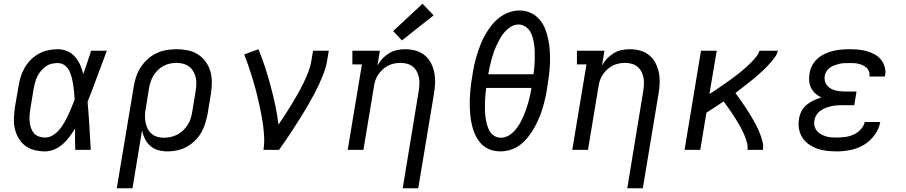

<svg xmlns="http://www.w3.org/2000/svg" viewBox="-20 -801 4840 1026"><path d="M221 8Q192 8 164 1Q136 -6 114.5 -22.5Q93 -39 79 -63Q65 -87 59 -114.5Q53 -142 54.5 -171.5Q56 -201 60 -230L79 -340Q83 -365 90.5 -390Q98 -415 111.5 -438.5Q125 -462 144.5 -481.5Q164 -501 187.5 -514Q211 -527 237 -532.5Q263 -538 288 -538Q315 -538 339.5 -527.5Q364 -517 381 -497.5Q398 -478 408.5 -454Q419 -430 425 -405Q436 -436 446.5 -467.5Q457 -499 467 -530H551Q525 -462 500 -393.5Q475 -325 448 -257Q454 -193 457.5 -128.5Q461 -64 465 0H382Q381 -29 381 -57.5Q381 -86 381 -114Q367 -91 351 -69.5Q335 -48 315 -30.5Q295 -13 270.5 -2.5Q246 8 221 8ZM221 -66Q243 -66 263 -78.5Q283 -91 297.5 -108.5Q312 -126 323.5 -146Q335 -166 344.5 -186.5Q354 -207 362.5 -227.5Q371 -248 379 -269Q378 -289 376 -309Q374 -329 371 -348.5Q368 -368 363 -387.5Q358 -407 349.5 -424Q341 -441 325 -452.5Q309 -464 288 -464Q272 -464 255 -460Q238 -456 224 -445.5Q210 -435 198.5 -421.5Q187 -408 179.5 -392.5Q172 -377 167.5 -360.5Q163 -344 160 -328L142 -218Q139 -201 138 -183.5Q137 -166 138.5 -149.5Q140 -133 145.5 -117Q151 -101 161.5 -89Q172 -77 188 -71.5Q204 -66 221 -66Z M604 205 695 -340Q699 -366 708 -392.5Q717 -419 732.5 -442.5Q748 -466 769.5 -485.5Q791 -505 817 -517Q843 -529 870 -533.5Q897 -538 923 -538Q954 -538 983.5 -532Q1013 -526 1037.5 -510.5Q1062 -495 1079 -471.5Q1096 -448 1104 -420Q1112 -392 1112 -361.5Q1112 -331 1107 -300L1089 -190Q1084 -165 1076 -139.5Q1068 -114 1054.5 -91Q1041 -68 1021 -48.5Q1001 -29 977 -16Q953 -3 927.5 2.5Q902 8 876 8Q850 8 826 1.5Q802 -5 784 -20.5Q766 -36 755 -58Q744 -80 739 -104L688 205ZM856 -65Q874 -65 892 -69Q910 -73 927 -81.5Q944 -90 958 -103.5Q972 -117 982.5 -133Q993 -149 998.5 -166.5Q1004 -184 1007 -202L1025 -312Q1028 -331 1029 -350Q1030 -369 1026 -386.5Q1022 -404 1013 -419.5Q1004 -435 990 -445.5Q976 -456 958.5 -460.5Q941 -465 922 -465Q905 -465 887 -461Q869 -457 852.5 -448Q836 -439 822.5 -425.5Q809 -412 799.5 -396Q790 -380 784.5 -362.5Q779 -345 776 -328L760 -227Q756 -208 755 -189Q754 -170 757 -151.5Q760 -133 767.5 -116.5Q775 -100 788 -88Q801 -76 818.5 -70.5Q836 -65 856 -65Z M1388 0Q1393 -34 1391.5 -67.5Q1390 -101 1385.5 -134Q1381 -167 1374.5 -199Q1368 -231 1361 -262.5Q1354 -294 1345.5 -325.5Q1337 -357 1327.5 -388Q1318 -419 1307.5 -449.5Q1297 -480 1285 -510L1361 -538Q1381 -490 1397 -440.5Q1413 -391 1426.5 -340.5Q1440 -290 1451 -238.5Q1462 -187 1468 -135Q1487 -162 1504.5 -189.5Q1522 -217 1539 -244.5Q1556 -272 1572 -300.5Q1588 -329 1602 -358Q1616 -387 1627.5 -416.5Q1639 -446 1644 -477L1653 -530H1737L1728 -477Q1723 -445 1711 -413.5Q1699 -382 1685 -351Q1671 -320 1654.5 -290Q1638 -260 1621 -230.5Q1604 -201 1585.5 -172Q1567 -143 1548.5 -114Q1530 -85 1510.5 -56.5Q1491 -28 1471 0Z M2132 205 2217 -312Q2220 -331 2221 -349Q2222 -367 2219 -384.5Q2216 -402 2208 -417.5Q2200 -433 2187 -444Q2174 -455 2156.5 -460Q2139 -465 2120 -465Q2103 -465 2086 -461.5Q2069 -458 2053.5 -450Q2038 -442 2024.5 -429.5Q2011 -417 2001 -402Q1991 -387 1985.5 -370.5Q1980 -354 1978 -337L1922 0H1838L1914 -457H1863V-530H2010L1997 -451Q2008 -471 2024 -488Q2040 -505 2060 -517Q2080 -529 2102 -533.5Q2124 -538 2145 -538Q2174 -538 2201 -530.5Q2228 -523 2249 -506Q2270 -489 2282.5 -465Q2295 -441 2300.5 -414Q2306 -387 2305 -358Q2304 -329 2299 -300L2215 205ZM2128 -585 2081 -635 2238 -781 2297 -719Z M2653 8Q2633 8 2613 3Q2593 -2 2576 -12.5Q2559 -23 2546.5 -38Q2534 -53 2524.5 -70.5Q2515 -88 2509 -107Q2503 -126 2499 -146Q2495 -166 2493 -186.5Q2491 -207 2490.5 -228Q2490 -249 2490.5 -270Q2491 -291 2493 -312Q2495 -333 2497.5 -354Q2500 -375 2504 -396Q2508 -424 2514 -452Q2520 -480 2528.5 -507.5Q2537 -535 2547.5 -562Q2558 -589 2572.5 -614.5Q2587 -640 2605.5 -664Q2624 -688 2648 -706.5Q2672 -725 2700 -735Q2728 -745 2756 -745Q2787 -745 2815 -732.5Q2843 -720 2862.5 -697.5Q2882 -675 2893 -647Q2904 -619 2910 -589.5Q2916 -560 2918 -528.5Q2920 -497 2919 -465Q2918 -433 2914 -401.5Q2910 -370 2905 -339Q2901 -311 2895 -283Q2889 -255 2881 -227.5Q2873 -200 2862 -173.5Q2851 -147 2836.5 -121Q2822 -95 2803.5 -71Q2785 -47 2761.5 -28.5Q2738 -10 2709.5 -1Q2681 8 2653 8ZM2589 -404H2831Q2834 -424 2835.5 -444Q2837 -464 2837.5 -483.5Q2838 -503 2837.5 -522.5Q2837 -542 2834.5 -561Q2832 -580 2827 -599Q2822 -618 2812.5 -633.5Q2803 -649 2786.5 -659.5Q2770 -670 2751 -670Q2730 -670 2711.5 -659Q2693 -648 2678.5 -632Q2664 -616 2653.5 -597.5Q2643 -579 2634 -560Q2625 -541 2618.5 -522Q2612 -503 2606.5 -483.5Q2601 -464 2597 -444Q2593 -424 2589 -404ZM2657 -65Q2677 -65 2696 -75.5Q2715 -86 2729.5 -102Q2744 -118 2755 -136.5Q2766 -155 2774.5 -174Q2783 -193 2790 -212.5Q2797 -232 2802.5 -251.5Q2808 -271 2812.5 -291Q2817 -311 2820 -331H2578Q2575 -311 2573.5 -291.5Q2572 -272 2571.5 -252Q2571 -232 2571.5 -212.5Q2572 -193 2574.5 -174Q2577 -155 2582 -136.5Q2587 -118 2595.5 -102Q2604 -86 2620.5 -75.5Q2637 -65 2657 -65Z M3332 205 3417 -312Q3420 -331 3421 -349Q3422 -367 3419 -384.5Q3416 -402 3408 -417.5Q3400 -433 3387 -444Q3374 -455 3356.5 -460Q3339 -465 3320 -465Q3303 -465 3286 -461.5Q3269 -458 3253.5 -450Q3238 -442 3224.5 -429.5Q3211 -417 3201 -402Q3191 -387 3185.5 -370.5Q3180 -354 3178 -337L3122 0H3038L3114 -457H3063V-530H3210L3197 -451Q3208 -471 3224 -488Q3240 -505 3260 -517Q3280 -529 3302 -533.5Q3324 -538 3345 -538Q3374 -538 3401 -530.5Q3428 -523 3449 -506Q3470 -489 3482.5 -465Q3495 -441 3500.5 -414Q3506 -387 3505 -358Q3504 -329 3499 -300L3415 205Z M3638 0 3726 -530H3810L3771 -299Q3784 -307 3796.5 -315Q3809 -323 3821 -331.5Q3833 -340 3845.5 -348.5Q3858 -357 3870 -365.5Q3882 -374 3894 -383Q3906 -392 3918 -401Q3930 -410 3941.5 -419.5Q3953 -429 3964 -439Q3975 -449 3986 -459.5Q3997 -470 4007 -481Q4017 -492 4026 -504Q4035 -516 4038 -530H4137Q4134 -515 4125 -501.5Q4116 -488 4105.5 -475.5Q4095 -463 4084 -451Q4073 -439 4061 -428Q4049 -417 4037 -406Q4025 -395 4012.5 -384.5Q4000 -374 3987 -364Q3974 -354 3961.5 -344Q3949 -334 3936 -324Q3923 -314 3910 -304Q3920 -291 3929.5 -277Q3939 -263 3949 -249Q3959 -235 3968 -221Q3977 -207 3986 -192.5Q3995 -178 4003.5 -163Q4012 -148 4020 -133Q4028 -118 4035 -102Q4042 -86 4047.5 -69.5Q4053 -53 4056.5 -35.5Q4060 -18 4057 0H3974Q3977 -19 3972 -37.5Q3967 -56 3960 -73.5Q3953 -91 3945 -107Q3937 -123 3927.5 -139Q3918 -155 3908.5 -170Q3899 -185 3889 -200Q3879 -215 3868 -230Q3857 -245 3847 -259Q3824 -244 3801 -228.5Q3778 -213 3755 -199L3722 0Z M4452 8Q4425 8 4398.5 5Q4372 2 4347.5 -6.5Q4323 -15 4302 -30Q4281 -45 4267.5 -66Q4254 -87 4249.5 -113.5Q4245 -140 4250 -167Q4253 -187 4263 -207Q4273 -227 4290.5 -241Q4308 -255 4328 -264.5Q4348 -274 4369 -280Q4352 -288 4337.5 -301Q4323 -314 4314.5 -331Q4306 -348 4304 -368Q4302 -388 4306 -408Q4309 -430 4320 -451Q4331 -472 4348.5 -487.5Q4366 -503 4387.5 -513Q4409 -523 4430.5 -528.5Q4452 -534 4474 -536Q4496 -538 4518 -538Q4542 -538 4565.5 -536Q4589 -534 4610.5 -528Q4632 -522 4652 -511.5Q4672 -501 4686 -484.5Q4700 -468 4707 -445.5Q4714 -423 4710 -400Q4709 -398 4708.5 -396Q4708 -394 4708 -392H4625Q4625 -393 4625.5 -394Q4626 -395 4626 -396Q4628 -408 4623.5 -419.5Q4619 -431 4610.5 -439Q4602 -447 4591 -452Q4580 -457 4568 -460Q4556 -463 4543.5 -463.5Q4531 -464 4518 -464Q4505 -464 4492 -463.5Q4479 -463 4466 -460Q4453 -457 4440 -452.5Q4427 -448 4415.5 -440Q4404 -432 4396.5 -420Q4389 -408 4387 -395Q4385 -382 4388 -368.5Q4391 -355 4399 -345Q4407 -335 4418 -328.5Q4429 -322 4441.5 -318.5Q4454 -315 4468 -313.5Q4482 -312 4495 -312H4557L4545 -239H4483Q4468 -239 4453 -238Q4438 -237 4422.5 -233.5Q4407 -230 4392.5 -224.5Q4378 -219 4364.5 -209.5Q4351 -200 4342.5 -186Q4334 -172 4332 -157Q4329 -142 4332.5 -127.5Q4336 -113 4345 -102Q4354 -91 4366.5 -84Q4379 -77 4393 -72.5Q4407 -68 4422 -67Q4437 -66 4452 -66Q4474 -66 4496.5 -69Q4519 -72 4540.5 -81.5Q4562 -91 4579 -109Q4596 -127 4601 -149H4684Q4677 -112 4653.5 -79.5Q4630 -47 4596.5 -27Q4563 -7 4525.5 0.5Q4488 8 4452 8Z"/></svg>

Font: Iosevka Curly Slab ExObl
Style: Regular
Weight: 400
Width: 7
Italic angle: -9°
Monospace: yes
Designer: Belleve Invis
Foundry: Belleve Invis
Version: Version 11.1.0; ttfautohint (v1.8.3)